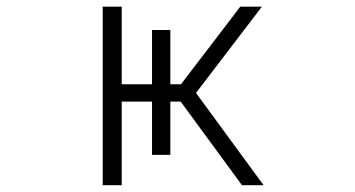

<svg xmlns="http://www.w3.org/2000/svg" viewBox="-20 -542 1040 563"><path d="M281.2 1V-522.5H336.9V-294.9H425.8V-454.1H479.5V-294.9H510.7L684.6 -522.5H748L554.7 -269.5L752.9 1H689.5L509.8 -244.1H479.5V-87.9H425.8V-244.1H336.9V1Z"/></svg>

Font: Gen Shin Gothic Monospace Light
Style: Regular
Weight: 300
Designer: [Source Han Sans]
Ryoko NISHIZUKA  (kana & ideographs); Paul D. Hunt (Latin, Greek & Cyrillic); Wenlong ZHANG  (bopomofo
Version: Version 1.002.20150607